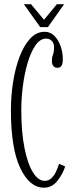

<svg xmlns="http://www.w3.org/2000/svg" viewBox="-20 -858 342 888"><path d="M183 10Q117 10 73.8 -80.5Q30.5 -171 30.5 -349Q30.5 -412.5 40.2 -476.5Q50 -540.5 69.8 -593.5Q89.5 -646.5 118.8 -678.8Q148 -711 187 -711Q213 -711 231.8 -692Q250.5 -673 260.5 -644Q270.5 -615 270.5 -584.5Q270.5 -562.5 264 -553.5Q257.5 -544.5 246 -544.5Q220 -544.5 220 -578Q220 -593.5 225 -605Q230 -616.5 230 -640.5Q230 -659 219 -669.2Q208 -679.5 194 -679.5Q165.5 -679.5 144 -648.2Q122.5 -617 107.8 -567.2Q93 -517.5 85.8 -460Q78.5 -402.5 78.5 -350Q78.5 -247.5 93.2 -173.8Q108 -100 132.5 -60.8Q157 -21.5 186.5 -21.5Q205 -21.5 218 -34Q231 -46.5 239.5 -65Q248 -83.5 253.5 -100.5L281.5 -88Q269.5 -51.5 244.8 -20.8Q220 10 183 10ZM166 -732.5 90.5 -838.5H123.5L183.5 -766.5L243 -838.5H276.5L201.5 -732.5Z"/></svg>

Font: Imbue 10pt ExtraLight
Style: Regular
Weight: 200
Designer: Tyler Finck
Foundry: Etcetera Type Company
Version: Version 1.102; ttfautohint (v1.8.3)